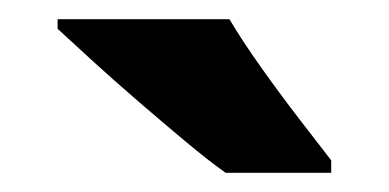

<svg xmlns="http://www.w3.org/2000/svg" viewBox="-20 -786 405 200"><path d="M219 -766Q232 -744 251.5 -716.5Q271 -689 291 -663Q311 -637 325 -619V-606H215Q198 -618 174 -638Q150 -658 124.5 -680Q99 -702 76.5 -722.5Q54 -743 40 -756V-766Z"/></svg>

Font: Noto Sans Ethiopic SemiCondensed ExtraBold
Style: Regular
Weight: 800
Width: 4
Designer: Monotype Design Team
Foundry: Monotype Imaging Inc.
Version: Version 2.102; ttfautohint (v1.8.4.7-5d5b)